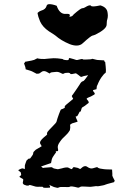

<svg xmlns="http://www.w3.org/2000/svg" viewBox="-20 -897 640 924"><path d="M178.7 -613.3C168 -614.3 162.1 -615.2 161.1 -616.2C160.2 -617.2 155.3 -614.3 143.6 -608.4H142.6C142.6 -607.4 127.9 -604.5 100.6 -599.6L98.6 -594.7L95.7 -591.8C100.6 -579.1 102.5 -572.3 102.5 -571.3C103.5 -570.3 102.5 -567.4 103.5 -563.5C123 -557.6 132.8 -554.7 133.8 -553.7C134.8 -553.7 142.6 -548.8 156.2 -542L168 -543C168.9 -543 173.8 -546.9 182.6 -552.7C185.5 -554.7 188.5 -554.7 193.4 -554.7C198.2 -554.7 207 -550.8 217.8 -543.9C219.7 -543 220.7 -543.9 221.7 -545.9C223.6 -548.8 232.4 -549.8 247.1 -550.8C254.9 -551.8 261.7 -550.8 267.6 -547.9C274.4 -544.9 278.3 -543 280.3 -542C282.2 -541 285.2 -541 288.1 -543.9C292 -545.9 298.8 -546.9 309.6 -546.9C314.5 -545.9 317.4 -544.9 318.4 -542C320.3 -539.1 328.1 -540 342.8 -543.9C344.7 -544.9 346.7 -543.9 350.6 -541C354.5 -538.1 360.4 -534.2 367.2 -528.3C370.1 -526.4 372.1 -526.4 376 -528.3C378.9 -530.3 388.7 -532.2 404.3 -535.2C390.6 -515.6 382.8 -505.9 378.9 -505.9C375 -505.9 369.1 -501 363.3 -490.2C362.3 -489.3 357.4 -480.5 345.7 -463.9C334 -446.3 327.1 -437.5 326.2 -436.5C325.2 -435.5 325.2 -433.6 328.1 -428.7C331.1 -424.8 332 -421.9 332 -420.9C317.4 -408.2 310.5 -403.3 309.6 -402.3L297.9 -392.6C293 -388.7 290 -384.8 292 -381.8C293.9 -378.9 288.1 -375 273.4 -370.1C272.5 -370.1 269.5 -363.3 263.7 -347.7C257.8 -332 253.9 -319.3 252 -311.5C251 -307.6 245.1 -300.8 232.4 -288.1C219.7 -275.4 211.9 -266.6 209 -262.7C206.1 -257.8 205.1 -254.9 207 -252C208 -250 202.1 -244.1 190.4 -235.4C175.8 -222.7 169.9 -212.9 173.8 -205.1C177.7 -197.3 180.7 -194.3 180.7 -193.4C164.1 -183.6 155.3 -178.7 154.3 -177.7C154.3 -178.7 150.4 -174.8 142.6 -167C140.6 -165 139.6 -162.1 139.6 -158.2C139.6 -154.3 135.7 -148.4 128.9 -139.6C126 -134.8 124 -132.8 121.1 -133.8C119.1 -134.8 114.3 -131.8 107.4 -124C101.6 -108.4 99.6 -101.6 99.6 -100.6V-87.9C99.6 -83 97.7 -82 93.8 -85C89.8 -88.9 81.1 -85.9 67.4 -78.1C73.2 -73.2 77.1 -69.3 79.1 -68.4C80.1 -67.4 81.1 -63.5 82 -54.7C82 -53.7 80.1 -52.7 76.2 -49.8C72.3 -47.9 73.2 -44.9 79.1 -42C85 -38.1 88.9 -36.1 90.8 -35.2C92.8 -33.2 91.8 -28.3 89.8 -18.6C88.9 -16.6 89.8 -14.6 91.8 -11.7C93.8 -8.8 99.6 -5.9 108.4 -3.9C115.2 -2.9 119.1 -3.9 120.1 -5.9C122.1 -7.8 129.9 -5.9 144.5 -1C149.4 1 155.3 2 162.1 2C168.9 1 173.8 2 177.7 2C183.6 1 186.5 2 187.5 4.9C188.5 6.8 199.2 7.8 220.7 5.9V0C221.7 -1 219.7 -2.9 215.8 -7.8C230.5 -1 238.3 2 239.3 2.9L254.9 6.8H256.8C258.8 6.8 260.7 6.8 263.7 4.9C267.6 2.9 276.4 2 290 2.9C304.7 3.9 313.5 3.9 317.4 1C320.3 -1 332 0 354.5 5.9C357.4 6.8 361.3 5.9 365.2 2.9C369.1 0 377.9 0 391.6 1C403.3 2 409.2 2 410.2 2C411.1 2.9 418 2 432.6 0C440.4 -1 444.3 -2 446.3 -1C448.2 0 458 -1 475.6 -4.9C480.5 -5.9 484.4 -6.8 485.4 -7.8C486.3 -8.8 500 -12.7 529.3 -20.5C528.3 -21.5 528.3 -20.5 529.3 -21.5L532.2 -27.3C524.4 -42 520.5 -49.8 520.5 -51.8C521.5 -53.7 520.5 -62.5 519.5 -79.1C518.6 -79.1 518.6 -79.1 519.5 -80.1C520.5 -80.1 519.5 -80.1 519.5 -81.1C493.2 -82 480.5 -82 479.5 -83C478.5 -83 472.7 -84 460.9 -85.9C454.1 -87.9 450.2 -89.8 449.2 -91.8C448.2 -93.8 442.4 -91.8 429.7 -87.9C419.9 -84 410.2 -86.9 400.4 -93.8C391.6 -100.6 380.9 -97.7 369.1 -85.9C366.2 -83 364.3 -83 361.3 -85.9C358.4 -87.9 350.6 -90.8 335.9 -92.8C333 -92.8 330.1 -89.8 328.1 -85.9C327.1 -81.1 322.3 -83 311.5 -88.9C306.6 -91.8 300.8 -91.8 294.9 -90.8C289.1 -89.8 284.2 -88.9 278.3 -86.9C266.6 -84 261.7 -83 260.7 -83C259.8 -82 253.9 -83 241.2 -85.9C235.4 -87.9 232.4 -88.9 232.4 -90.8C232.4 -92.8 223.6 -92.8 206.1 -90.8C195.3 -89.8 189.5 -89.8 188.5 -88.9C187.5 -87.9 184.6 -89.8 177.7 -95.7C180.7 -96.7 184.6 -98.6 191.4 -100.6C197.3 -102.5 209 -106.4 225.6 -112.3C227.5 -126 230.5 -135.7 234.4 -141.6C238.3 -147.5 243.2 -155.3 250 -164.1C247.1 -166 247.1 -167 250 -168L252 -169.9C258.8 -168 261.7 -170.9 258.8 -181.6C255.9 -192.4 259.8 -203.1 268.6 -214.8C276.4 -226.6 285.2 -235.4 293 -242.2C300.8 -249 308.6 -257.8 316.4 -270.5L317.4 -278.3C318.4 -279.3 318.4 -284.2 317.4 -294.9C317.4 -297.9 321.3 -300.8 328.1 -303.7C335 -305.7 342.8 -307.6 353.5 -311.5C351.6 -318.4 349.6 -322.3 347.7 -325.2L344.7 -334C343.8 -336.9 344.7 -337.9 348.6 -336.9C351.6 -336.9 355.5 -342.8 360.4 -353.5C362.3 -358.4 363.3 -360.4 366.2 -359.4C368.2 -359.4 370.1 -365.2 373 -376C374 -378.9 376 -380.9 378.9 -381.8C381.8 -382.8 391.6 -389.6 407.2 -402.3C406.2 -405.3 406.2 -407.2 406.2 -408.2C406.2 -409.2 403.3 -413.1 397.5 -419.9C395.5 -421.9 398.4 -424.8 405.3 -427.7C412.1 -429.7 421.9 -434.6 434.6 -442.4C436.5 -446.3 436.5 -448.2 435.5 -449.2C434.6 -450.2 432.6 -453.1 428.7 -458C426.8 -460.9 426.8 -462.9 429.7 -463.9C432.6 -464.8 437.5 -465.8 444.3 -467.8C445.3 -478.5 446.3 -482.4 446.3 -483.4C447.3 -483.4 449.2 -488.3 453.1 -498C457 -505.9 460 -512.7 462.9 -516.6C465.8 -521.5 466.8 -523.4 467.8 -524.4C476.6 -537.1 483.4 -543.9 487.3 -545.9C491.2 -547.9 490.2 -565.4 486.3 -598.6C483.4 -600.6 482.4 -600.6 482.4 -601.6L481.4 -606.4C460 -607.4 450.2 -608.4 449.2 -608.4C448.2 -608.4 442.4 -609.4 431.6 -612.3C425.8 -614.3 422.9 -614.3 421.9 -613.3C420.9 -611.3 411.1 -611.3 390.6 -610.4C382.8 -610.4 378.9 -610.4 377.9 -612.3C376 -614.3 368.2 -612.3 352.5 -608.4C349.6 -607.4 346.7 -608.4 343.8 -609.4C339.8 -611.3 331.1 -613.3 317.4 -617.2C316.4 -618.2 316.4 -618.2 315.4 -618.2C312.5 -617.2 310.5 -615.2 311.5 -612.3C310.5 -607.4 304.7 -606.4 293 -608.4C287.1 -609.4 285.2 -609.4 284.2 -611.3C283.2 -613.3 273.4 -614.3 255.9 -616.2C245.1 -617.2 232.4 -617.2 215.8 -615.2C200.2 -613.3 187.5 -612.3 178.7 -613.3ZM378.9 -689.5C371.1 -681.6 360.4 -677.7 348.6 -677.7C338.9 -677.7 328.1 -679.7 315.4 -684.6C287.1 -696.3 264.6 -710 247.1 -725.6C246.1 -726.6 236.3 -733.4 215.8 -746.1C195.3 -759.8 180.7 -776.4 172.9 -793.9C166 -810.5 162.1 -823.2 161.1 -831.1C160.2 -835 162.1 -836.9 164.1 -837.9C168.9 -841.8 173.8 -844.7 177.7 -845.7C192.4 -849.6 201.2 -857.4 204.1 -868.2C205.1 -874 210 -877 217.8 -877C225.6 -877 238.3 -875 252.9 -869.1C261.7 -842.8 276.4 -829.1 294.9 -830.1C314.5 -832 320.3 -827.1 313.5 -816.4C320.3 -816.4 326.2 -818.4 330.1 -822.3L335 -828.1C357.4 -847.7 371.1 -857.4 376 -857.4C379.9 -857.4 383.8 -858.4 388.7 -861.3C404.3 -871.1 414.1 -874 418 -869.1C420.9 -864.3 435.5 -865.2 462.9 -871.1C483.4 -865.2 494.1 -854.5 497.1 -839.8C498 -834 499 -828.1 499 -822.3C499 -815.4 498 -808.6 496.1 -802.7C494.1 -798.8 494.1 -791 493.2 -777.3C492.2 -763.7 474.6 -748 439.5 -730.5C434.6 -728.5 429.7 -726.6 424.8 -725.6C419.9 -724.6 404.3 -712.9 378.9 -689.5Z"/></svg>

Font: Hermetico
Style: Regular
Weight: 400
Version: Version 1.0